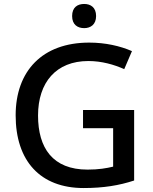

<svg xmlns="http://www.w3.org/2000/svg" viewBox="-20 -939 770 969"><path d="M405 -919C371 -919 344 -902 344 -858C344 -815 371 -797 405 -797C437 -797 465 -815 465 -858C465 -902 437 -919 405 -919ZM399 -384V-292H551V-98C518 -90 478 -83 422 -83C246 -83 172 -192 172 -356C172 -523 263 -631 426 -631C493 -631 556 -613 607 -590L646 -681C586 -707 512 -724 430 -724C194 -724 59 -581 59 -357C59 -127 183 10 402 10C502 10 581 -3 657 -28V-384Z"/></svg>

Font: Noto Sans Cherokee Medium
Style: Regular
Weight: 500
Designer: Monotype Design Team
Foundry: Monotype Imaging Inc.
Version: Version 2.001